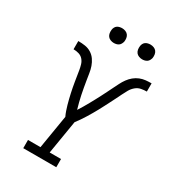

<svg xmlns="http://www.w3.org/2000/svg" viewBox="-220 -1055 1055 1173"><g transform="rotate(30 307.0 -468.5)"><path d="M133 0V-58H221L260 -294Q252 -311 246 -328.5Q240 -346 235 -363.5Q230 -381 225.5 -399.5Q221 -418 217 -436Q213 -454 209.5 -472.5Q206 -491 203 -509.5Q200 -528 197 -547Q194 -566 191 -584.5Q188 -603 182.5 -621Q177 -639 165 -652.5Q153 -666 135 -671.5Q117 -677 97 -677V-735Q122 -735 145.5 -731.5Q169 -728 189 -715.5Q209 -703 222 -684Q235 -665 242.5 -643.5Q250 -622 253.5 -598.5Q257 -575 261 -551.5Q265 -528 269 -504.5Q273 -481 278 -458Q283 -435 288.5 -412.5Q294 -390 301 -367Q313 -385 324 -404Q335 -423 345.5 -441.5Q356 -460 366 -479Q376 -498 386 -517Q396 -536 405.5 -555.5Q415 -575 424.5 -594Q434 -613 443.5 -632Q453 -651 466 -669Q479 -687 496 -701Q513 -715 533 -723Q553 -731 573.5 -733Q594 -735 614 -735V-677Q594 -677 574 -673Q554 -669 537.5 -655Q521 -641 510.5 -622.5Q500 -604 491 -585.5Q482 -567 472.5 -548Q463 -529 453.5 -510.5Q444 -492 434.5 -473.5Q425 -455 415 -436.5Q405 -418 394.5 -400Q384 -382 373 -364Q362 -346 350 -328.5Q338 -311 325 -294L286 -58H366V0ZM490 -833Q478 -833 466.5 -837.5Q455 -842 448 -851Q441 -860 439 -872.5Q437 -885 439 -898Q440 -906 444.5 -914.5Q449 -923 456.5 -928Q464 -933 473 -935Q482 -937 490 -937Q503 -937 514.5 -932.5Q526 -928 533 -919Q540 -910 542 -897.5Q544 -885 542 -872Q540 -864 535.5 -855.5Q531 -847 523.5 -842Q516 -837 507.5 -835Q499 -833 490 -833ZM290 -833Q278 -833 266.5 -837.5Q255 -842 248 -851Q241 -860 239 -872.5Q237 -885 239 -898Q240 -906 244.5 -914.5Q249 -923 256.5 -928Q264 -933 273 -935Q282 -937 290 -937Q303 -937 314.5 -932.5Q326 -928 333 -919Q340 -910 342 -897.5Q344 -885 342 -872Q340 -864 335.5 -855.5Q331 -847 323.5 -842Q316 -837 307.5 -835Q299 -833 290 -833Z"/></g></svg>

Font: Iosevka Curly Slab LtExObl
Style: Regular
Weight: 300
Width: 7
Italic angle: -9°
Monospace: yes
Designer: Belleve Invis
Foundry: Belleve Invis
Version: Version 11.1.0; ttfautohint (v1.8.3)